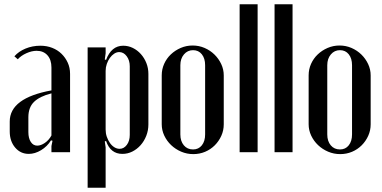

<svg xmlns="http://www.w3.org/2000/svg" viewBox="-20 -719 1806 907"><path d="M26 -145Q26 -256 223 -292V-400Q223 -437 204 -458Q185 -479 153 -479Q130 -479 104.5 -467.5Q79 -456 64 -439L48 -453Q68 -476 100.5 -489.5Q133 -503 171 -503Q201 -503 226.5 -493Q252 -483 270.5 -465Q289 -447 300 -423Q311 -399 311 -370V0H223V-29L228 -54L221 -56Q203 -27 174 -9.5Q145 8 116 8Q77 8 51.5 -22Q26 -52 26 -98ZM156 -31Q173 -31 192 -44Q211 -57 223 -79V-278Q168 -264 141 -238Q114 -212 114 -165V-95Q114 -66 125.5 -48.5Q137 -31 156 -31Z M475 -438 481 -436Q506 -503 562 -503Q586 -503 607.5 -492.5Q629 -482 645.5 -463.5Q662 -445 671.5 -421Q681 -397 681 -370V-131Q681 -103 671 -77.5Q661 -52 644 -33Q627 -14 605 -3Q583 8 558 8Q502 8 481 -53L475 -51L479 -23V168H394V-495H479V-467ZM479 -107Q479 -89 484.5 -73Q490 -57 499 -44Q508 -31 520 -23.5Q532 -16 545 -16Q565 -16 579 -34.5Q593 -53 593 -82V-406Q593 -434 578.5 -453.5Q564 -473 543 -473Q531 -473 519.5 -465.5Q508 -458 499 -445.5Q490 -433 484.5 -417Q479 -401 479 -384Z M890 -504Q920 -504 946.5 -492.5Q973 -481 993 -461.5Q1013 -442 1025 -416.5Q1037 -391 1037 -363V-132Q1037 -103 1025.5 -77.5Q1014 -52 994.5 -32.5Q975 -13 949 -2Q923 9 893 9Q863 9 836 -2.5Q809 -14 788.5 -33.5Q768 -53 756 -78.5Q744 -104 744 -132V-363Q744 -392 755.5 -417.5Q767 -443 787 -462Q807 -481 833.5 -492.5Q860 -504 890 -504ZM892 -482Q866 -482 849 -462Q832 -442 832 -411V-84Q832 -52 848.5 -32.5Q865 -13 892 -13Q918 -13 933.5 -32.5Q949 -52 949 -84V-411Q949 -443 933.5 -462.5Q918 -482 892 -482Z M1112 -699H1197V0H1112Z M1277 -699H1362V0H1277Z M1584 -504Q1614 -504 1640.5 -492.5Q1667 -481 1687 -461.5Q1707 -442 1719 -416.5Q1731 -391 1731 -363V-132Q1731 -103 1719.5 -77.5Q1708 -52 1688.5 -32.5Q1669 -13 1643 -2Q1617 9 1587 9Q1557 9 1530 -2.5Q1503 -14 1482.5 -33.5Q1462 -53 1450 -78.5Q1438 -104 1438 -132V-363Q1438 -392 1449.5 -417.5Q1461 -443 1481 -462Q1501 -481 1527.5 -492.5Q1554 -504 1584 -504ZM1586 -482Q1560 -482 1543 -462Q1526 -442 1526 -411V-84Q1526 -52 1542.5 -32.5Q1559 -13 1586 -13Q1612 -13 1627.5 -32.5Q1643 -52 1643 -84V-411Q1643 -443 1627.5 -462.5Q1612 -482 1586 -482Z"/></svg>

Font: Moniqa SemBd Heading
Style: Regular
Weight: 600
Designer: Rajesh Rajput
Foundry: Rajesh Rajput
Version: Version 1.000